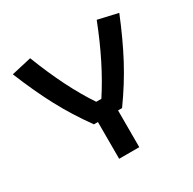

<svg xmlns="http://www.w3.org/2000/svg" viewBox="-141 -766 912 909"><g transform="rotate(-30 315.0 -311.5)"><path d="M260 -201H238Q171 -294 121.5 -387Q72 -480 24 -598L133 -623Q211 -422 301 -288H329Q421 -428 497 -623L606 -598Q558 -480 508.5 -387Q459 -294 392 -201H370V0H260Z"/></g></svg>

Font: Athiti SemiBold
Style: Regular
Weight: 600
Designer: CadsonDemak Team
Foundry: CadsonDemak
Version: Version 1.033